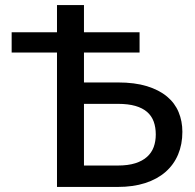

<svg xmlns="http://www.w3.org/2000/svg" viewBox="-20 -738 768 758"><path d="M445 -84.5Q485.5 -84.5 514 -93.5Q542.5 -102.5 560.5 -118.8Q578.5 -135 586.8 -157.5Q595 -180 595 -207Q595 -235.5 586.8 -258Q578.5 -280.5 560.8 -296Q543 -311.5 514.5 -319.8Q486 -328 445.5 -328H311.5V-84.5ZM445.5 -412.5Q512 -412.5 560 -397.8Q608 -383 639.2 -357Q670.5 -331 685.2 -295.2Q700 -259.5 700 -217.5Q700 -168 683 -127.8Q666 -87.5 633.2 -59Q600.5 -30.5 553 -15.2Q505.5 0 445 0H205V-530.5H26V-610.5H205V-718H311.5V-610.5H531V-530.5H311.5V-412.5Z"/></svg>

Font: Lato 2
Style: Regular
Weight: 500
Designer: Lukasz Dziedzic with Adam Twardoch and Botio Nikoltchev
Foundry: tyPoland Lukasz Dziedzic
Version: Version 2.015; 2015-08-06; http://www.latofonts.com/